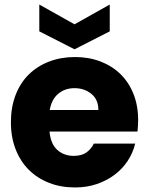

<svg xmlns="http://www.w3.org/2000/svg" viewBox="-20 -817 656 845"><path d="M308 -429Q266 -429 236.5 -404.5Q207 -380 199 -333H413Q413 -379 382 -404Q351 -429 308 -429ZM575 -185Q565 -144 542 -109Q519 -74 484.5 -48Q450 -22 406 -7Q362 8 310 8Q248 8 196.5 -12Q145 -32 107.5 -69Q70 -106 49 -159.5Q28 -213 28 -279Q28 -345 48.5 -398.5Q69 -452 106.5 -489Q144 -526 196 -546Q248 -566 310 -566Q371 -566 422 -546.5Q473 -527 510 -491Q547 -455 567.5 -403.5Q588 -352 588 -288Q588 -263 585 -238H198Q203 -183 232.5 -157Q262 -131 304 -131Q340 -131 361 -146.5Q382 -162 393 -185ZM463 -797V-679L308 -600L153 -679V-797L308 -710Z"/></svg>

Font: SVN-Poppins
Style: Bold
Weight: 700
Designer: Ninad Kale (Devanagari), Jonny Pinhorn (Latin)
Foundry: Indian Type Foundry
Version: Version 3.200;PS 1.000;hotconv 16.6.54;makeotf.lib2.5.65590